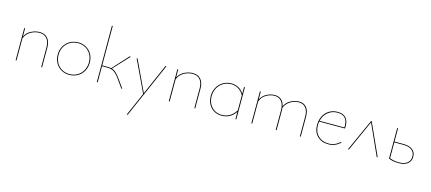

<svg xmlns="http://www.w3.org/2000/svg" viewBox="-66 -1382 5264 2343"><g transform="rotate(15 2565.5 -211.0)"><path d="M429 -249V0H418V-249Q418 -321 385 -360Q352 -399 291 -399Q236 -399 182.5 -369.5Q129 -340 106 -280V0H95V-406H106V-304Q133 -357 186 -383Q239 -409 292 -409Q357 -409 393 -367Q429 -325 429 -249Z M573 -201Q573 -260 600 -307.5Q627 -355 674 -382Q721 -409 780 -409Q836 -409 881 -382.5Q926 -356 951.5 -310Q977 -264 977 -206Q977 -146 950.5 -98.5Q924 -51 877 -24Q830 3 771 3Q715 3 669.5 -23.5Q624 -50 598.5 -96.5Q573 -143 573 -201ZM966 -206Q966 -261 942 -305Q918 -349 875.5 -374Q833 -399 780 -399Q724 -399 679.5 -373.5Q635 -348 609.5 -303Q584 -258 584 -201Q584 -146 608 -101.5Q632 -57 675 -32Q718 -7 771 -7Q827 -7 871.5 -33Q916 -59 941 -104.5Q966 -150 966 -206Z M1443 0H1430L1360 -99Q1317 -160 1284 -181.5Q1251 -203 1196 -203H1132V0H1121V-711H1132V-213H1197Q1228 -213 1246 -208L1427 -406H1442L1256 -206Q1287 -197 1311.5 -173.5Q1336 -150 1370 -103Z M1892 -406 1588 289H1576L1705 -5L1515 -406H1527L1710 -17L1880 -406Z M2364 -249V0H2353V-249Q2353 -321 2320 -360Q2287 -399 2226 -399Q2171 -399 2117.5 -369.5Q2064 -340 2041 -280V0H2030V-406H2041V-304Q2068 -357 2121 -383Q2174 -409 2227 -409Q2292 -409 2328 -367Q2364 -325 2364 -249Z M2883 -406V0H2872V-92Q2807 3 2697 3Q2641 3 2598 -23Q2555 -49 2531.5 -94.5Q2508 -140 2508 -197Q2508 -257 2535 -305.5Q2562 -354 2609 -381.5Q2656 -409 2713 -409Q2763 -409 2804 -387Q2845 -365 2872 -320V-406ZM2872 -111V-300Q2847 -348 2806 -373.5Q2765 -399 2714 -399Q2660 -399 2615 -373Q2570 -347 2544.5 -300.5Q2519 -254 2519 -197Q2519 -142 2541.5 -99Q2564 -56 2604.5 -31.5Q2645 -7 2697 -7Q2807 -7 2872 -111Z M3697 -249V0H3686V-249Q3686 -321 3655.5 -360Q3625 -399 3567 -399Q3508 -399 3459 -366.5Q3410 -334 3390 -283Q3392 -261 3392 -249V0H3381V-249Q3381 -321 3349.5 -360Q3318 -399 3260 -399Q3208 -399 3156.5 -369.5Q3105 -340 3084 -280V0H3073V-406H3084V-305Q3110 -357 3160.5 -383Q3211 -409 3261 -409Q3312 -409 3344.5 -381Q3377 -353 3387 -300Q3408 -348 3458.5 -378.5Q3509 -409 3569 -409Q3631 -409 3664 -367.5Q3697 -326 3697 -249Z M4196 -57Q4128 3 4046 3Q3958 3 3905 -50Q3852 -103 3852 -189Q3852 -254 3878.5 -304Q3905 -354 3951 -381.5Q3997 -409 4054 -409Q4126 -409 4160 -371.5Q4194 -334 4194 -267Q4194 -245 4193 -236H3867Q3863 -216 3863 -189Q3863 -107 3913.5 -57Q3964 -7 4046 -7Q4125 -7 4189 -65ZM3869 -246H4182Q4183 -253 4183 -266Q4183 -399 4056 -399Q3987 -399 3936 -357.5Q3885 -316 3869 -246Z M4657 0 4481 -390 4305 0H4293L4477 -406H4485L4669 0Z M5087 -118Q5087 -61 5047 -29Q5007 3 4932 3Q4863 3 4807 -20V-406H4818V-238H4934Q5006 -238 5046.5 -206.5Q5087 -175 5087 -118ZM5076 -118Q5076 -171 5038.5 -199.5Q5001 -228 4934 -228H4818V-28Q4872 -7 4933 -7Q5003 -7 5039.5 -36.5Q5076 -66 5076 -118Z"/></g></svg>

Font: Ysabeau Infant Hairline
Style: Regular
Weight: 100
Designer: Christian Thalmann (Catharsis Fonts)
Version: Version 0.003